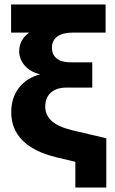

<svg xmlns="http://www.w3.org/2000/svg" viewBox="-20 -725 516 865"><path d="M319.5 120V-76L397.6 22.7L230 -17.4Q132.5 -41.3 81.5 -92.3Q30.6 -143.3 30.6 -219.1Q30.6 -285.1 65.6 -329.8Q100.7 -374.5 161.1 -390.2Q117.9 -400 92.2 -428.8Q66.5 -457.7 66.5 -494.2Q66.5 -520.8 78.4 -542.2Q90.3 -563.6 111.9 -578.2H30V-705H455.7V-578.2H307.3Q262.8 -578.2 238.4 -560.4Q213.9 -542.6 213.9 -510.6Q213.9 -479.1 235.4 -461.7Q256.8 -444.3 296.2 -444.3H395.7V-330.4H279.4Q234.6 -330.4 209.2 -307.7Q183.8 -285 183.8 -245.4Q183.8 -208 211.2 -181.6Q238.6 -155.2 303.1 -138.7L458.9 -102.1V120Z"/></svg>

Font: TikTok Sans Light
Style: Regular
Weight: 300
Version: Version 4.000